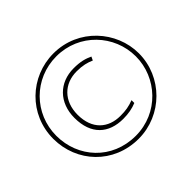

<svg xmlns="http://www.w3.org/2000/svg" viewBox="-165 -938 1161 1161"><g transform="rotate(-45 416.0 -357.0)"><path d="M416 8C617 8 782 -156 782 -357C782 -546 629 -722 416 -722C217 -722 50 -565 50 -357C50 -157 202 8 416 8ZM416 -17C213 -17 76 -172 76 -357C76 -546 225 -697 416 -697C611 -697 756 -540 756 -357C756 -176 611 -17 416 -17ZM435 -143C480 -143 516 -150 550 -164V-188C510 -173 482 -168 435 -168C333 -168 257 -231 257 -356C257 -473 332 -546 439 -546C489 -546 523 -537 554 -523L565 -546C531 -562 497 -572 439 -572C316 -572 230 -487 230 -356C230 -213 312 -143 435 -143Z"/></g></svg>

Font: Noto Sans Syriac Eastern Thin
Style: Regular
Weight: 100
Designer: Patrick Giasson and the Monotype Design Team
Foundry: Monotype Imaging Inc.
Version: Version 3.001